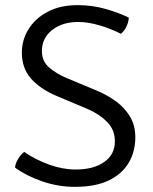

<svg xmlns="http://www.w3.org/2000/svg" viewBox="-20 -715 595 747"><path d="M38.5 -63Q40 -80 50.8 -97.2Q61.5 -114.5 74 -124Q118.5 -93.5 171.2 -74.5Q224 -55.5 274.5 -55.5Q344 -55.5 385.5 -84.8Q427 -114 427 -165Q427 -210.5 396.2 -241.2Q365.5 -272 320.5 -291L199.5 -342Q136 -369 100.5 -409.5Q65 -450 65 -510Q65 -560 91.5 -602.2Q118 -644.5 166.5 -669.8Q215 -695 282 -695Q339.5 -695 390.8 -680.2Q442 -665.5 481 -646.5Q480.5 -630 472.2 -612.2Q464 -594.5 450.5 -583.5Q411 -603.5 366.8 -616.5Q322.5 -629.5 284.5 -629.5Q222 -629.5 182.5 -598Q143 -566.5 143 -516.5Q143 -476 171.8 -451.8Q200.5 -427.5 240 -411L357.5 -362Q397 -345.5 431 -320.8Q465 -296 485.8 -261.5Q506.5 -227 506.5 -181Q506.5 -125.5 480.8 -81.8Q455 -38 403 -13Q351 12 271 12Q208 12 146.8 -8.5Q85.5 -29 38.5 -63Z"/></svg>

Font: Signika Light
Style: Regular
Weight: 300
Designer: Anna Giedry
Foundry: Anna Giedry
Version: Version 2.000